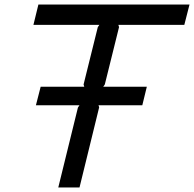

<svg xmlns="http://www.w3.org/2000/svg" viewBox="-20 -830 859 850"><path d="M819 -810 796 -720H504L507 -710L444 -456L437 -446H630L610 -364H416L419 -355L332 0H238L325 -354L332 -364H139L160 -446H353L350 -456L413 -710L420 -720H128L150 -810Z"/></svg>

Font: Sinkin Sans 400 Italic
Style: Italic
Weight: 400
Italic angle: -112°
Designer: Keith Bates
Foundry: K-Type
Version: Sinkin Sans (version 1.0)  by Keith Bates   •   © 2014   www